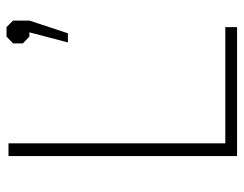

<svg xmlns="http://www.w3.org/2000/svg" viewBox="-99 -647 746 588"><g transform="rotate(-90 274.0 -353.0)"><path d="M90 -700H129V-36H485V0H90ZM469 -636H456L435 -656V-686L456 -706H485L505 -686V-636L466 -518H438Z"/></g></svg>

Font: Chakra Petch ExtraLight
Style: Regular
Weight: 275
Designer: Katatrad Aksorn Co.,Ltd.
Foundry: Cadson Demak Co.,Ltd.
Version: Version 1.000; ttfautohint (v1.6)